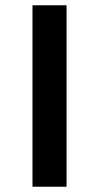

<svg xmlns="http://www.w3.org/2000/svg" viewBox="-20 -707 374 727"><path d="M103 0V-687H232V0Z"/></svg>

Font: Archivo Expanded Medium
Style: Regular
Weight: 500
Width: 7
Designer: Hector Gatti
Foundry: Omnibus-Type
Version: Version 2.001